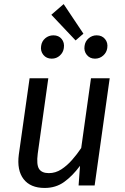

<svg xmlns="http://www.w3.org/2000/svg" viewBox="-20 -912 616 944"><path d="M199.5 12.1Q129.4 12.1 95.9 -31.5Q62.5 -75 72.5 -152L125.5 -527.1H217.5L165.5 -156.3Q158.6 -102.5 172 -81.6Q185.4 -60.8 220.2 -60.8Q253 -60.8 281.3 -79.2Q309.7 -97.6 334.5 -125.9Q359.4 -154.3 379.3 -184.2L427.3 -527.1H519.3L445.3 0H366.4L373.4 -96.7Q336.4 -46.8 295.4 -17.4Q254.4 12.1 199.5 12.1ZM455.1 -738.3Q481.3 -738.3 496.3 -720.2Q511.4 -702.1 507.4 -676Q504.4 -653.9 487.3 -638.8Q470.1 -623.6 447 -623.6Q421.8 -623.6 406.7 -642.2Q391.7 -660.8 395.7 -686Q398.7 -709.1 415.8 -723.7Q432.9 -738.3 455.1 -738.3ZM242.6 -738.3Q268.7 -738.3 283.3 -720.2Q297.9 -702.1 293.9 -676Q290.9 -653.9 274.2 -638.8Q257.6 -623.6 234.4 -623.6Q208.3 -623.6 193.2 -642.2Q178.1 -660.8 182.2 -686Q185.2 -709.1 202.3 -723.7Q219.4 -738.3 242.6 -738.3ZM232.4 -839.4 293 -891.9 390.1 -746.5 351.7 -713.2Z"/></svg>

Font: Fira Sans Variable
Style: Italic
Weight: 397
Italic angle: -8°
Designer: Carrois Corporate & Edenspiekermann AG
Foundry: Carrois Corporate GbR & Edenspiekermann AG
Version: Version 4.202